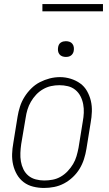

<svg xmlns="http://www.w3.org/2000/svg" viewBox="-20 -923 540 951"><path d="M198 8Q171 8 144.5 1.5Q118 -5 97.5 -20.5Q77 -36 64 -58.5Q51 -81 45 -107Q39 -133 40 -160.5Q41 -188 46 -215L67 -345Q71 -370 79 -395Q87 -420 101 -442.5Q115 -465 134.5 -484.5Q154 -504 177.5 -516Q201 -528 226 -534.5Q251 -541 277 -541Q304 -541 330 -533Q356 -525 377 -510Q398 -495 411 -472Q424 -449 430 -423.5Q436 -398 435 -370Q434 -342 429 -315L408 -185Q404 -160 396 -135Q388 -110 374.5 -87.5Q361 -65 341 -46Q321 -27 297.5 -14.5Q274 -2 248.5 3Q223 8 198 8ZM199 -29Q220 -29 241 -33Q262 -37 281 -48Q300 -59 315.5 -75.5Q331 -92 342 -110.5Q353 -129 359 -149.5Q365 -170 369 -191L390 -321Q394 -342 395 -364Q396 -386 392 -407Q388 -428 378.5 -446.5Q369 -465 353 -478Q337 -491 316.5 -496Q296 -501 274 -501Q253 -501 232.5 -496.5Q212 -492 193 -481Q174 -470 159 -454Q144 -438 133 -419Q122 -400 116 -380Q110 -360 107 -339L85 -209Q82 -188 81 -166Q80 -144 83.5 -123.5Q87 -103 96 -84.5Q105 -66 120.5 -53Q136 -40 157 -34.5Q178 -29 199 -29ZM306 -641Q297 -641 288.5 -644Q280 -647 274.5 -654Q269 -661 267.5 -670.5Q266 -680 268 -690Q269 -696 272 -702Q275 -708 281 -712Q287 -716 293.5 -717.5Q300 -719 306 -719Q316 -719 324.5 -716Q333 -713 338.5 -706Q344 -699 345.5 -689.5Q347 -680 345 -670Q344 -664 340.5 -658Q337 -652 331.5 -648Q326 -644 319.5 -642.5Q313 -641 306 -641ZM190 -867V-903H490V-867Z"/></svg>

Font: Iosevka Slab XLtObl
Style: Regular
Weight: 200
Italic angle: -9°
Monospace: yes
Designer: Belleve Invis
Foundry: Belleve Invis
Version: Version 11.1.1; ttfautohint (v1.8.3)